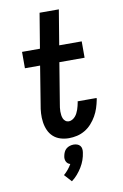

<svg xmlns="http://www.w3.org/2000/svg" viewBox="-105 -794 711 1109"><g transform="rotate(-10 250.0 -239.5)"><path d="M251 8Q225 8 201 0.5Q177 -7 159.5 -23Q142 -39 132 -61.5Q122 -84 118.5 -109.5Q115 -135 116.5 -161Q118 -187 123 -212L159 -434H70V-530H175L209 -735H322L288 -530H420V-434H272L233 -197Q231 -186 229.5 -175Q228 -164 228 -152.5Q228 -141 229.5 -130.5Q231 -120 235 -110.5Q239 -101 247.5 -94.5Q256 -88 267 -88Q277 -88 287 -93.5Q297 -99 304.5 -107.5Q312 -116 317 -126Q322 -136 325.5 -146Q329 -156 331.5 -166.5Q334 -177 336 -187Q336 -189 336 -190Q336 -191 337 -193H448Q448 -190 447.5 -187.5Q447 -185 447 -183Q442 -158 434.5 -135Q427 -112 414.5 -90Q402 -68 384.5 -48.5Q367 -29 345 -16Q323 -3 299 2.5Q275 8 251 8ZM224 256 185 213Q199 201 211 186.5Q223 172 232 156Q224 154 218 149Q212 144 208.5 136.5Q205 129 204.5 120.5Q204 112 206 104Q208 93 213 82Q218 71 227 63.5Q236 56 247.5 52.5Q259 49 270 49Q281 49 291 52.5Q301 56 307.5 63.5Q314 71 315.5 82Q317 93 315 104Q312 126 304.5 147Q297 168 285 187.5Q273 207 258 224.5Q243 242 224 256Z"/></g></svg>

Font: Iosevka Curly Slab Oblique
Style: Bold
Weight: 700
Italic angle: -9°
Monospace: yes
Designer: Belleve Invis
Foundry: Belleve Invis
Version: Version 11.1.0; ttfautohint (v1.8.3)